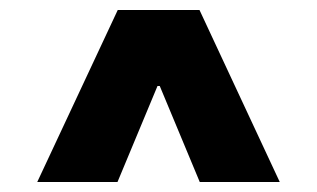

<svg xmlns="http://www.w3.org/2000/svg" viewBox="-20 -810 634 384"><path d="M379 -790 539.5 -446H379.5L299.5 -638H295L215 -446H54.5L215.5 -790Z"/></svg>

Font: Hepta Slab ExtraBold
Style: Regular
Weight: 800
Designer: Michael LaGattuta
Foundry: Michael LaGattuta
Version: Version 1.102